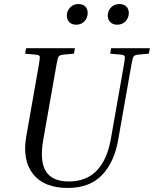

<svg xmlns="http://www.w3.org/2000/svg" viewBox="-20 -918 760 948"><path d="M524 -653 529 -680H720L715 -653L660 -648Q645 -646 640 -639.5Q635 -633 629 -599L564 -230Q545 -118 484 -54Q423 10 315 10Q197 10 143 -59Q89 -128 110 -246L172 -599Q178 -633 176 -639.5Q174 -646 159 -648L104 -653L109 -680H350L345 -653L290 -648Q275 -646 270 -639.5Q265 -633 259 -599L194 -230Q175 -124 206 -73Q237 -22 320 -22Q406 -22 457.5 -75.5Q509 -129 527 -230L592 -599Q598 -633 596 -639.5Q594 -646 579 -648ZM356 -796Q335 -796 322.5 -808.5Q310 -821 310 -841Q310 -864 326 -881Q342 -898 367 -898Q389 -898 401 -886Q413 -874 413 -854Q413 -831 397.5 -813.5Q382 -796 356 -796ZM558 -796Q538 -796 525 -808.5Q512 -821 512 -841Q512 -864 528 -881Q544 -898 569 -898Q591 -898 603.5 -886Q616 -874 616 -854Q616 -831 600.5 -813.5Q585 -796 558 -796Z"/></svg>

Font: Inria Serif
Style: Italic
Weight: 400
Italic angle: -10°
Designer: Black Foundry Team
Foundry: Black Foundry
Version: Version 1.000; ttfautohint (v1.8.3)